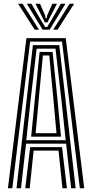

<svg xmlns="http://www.w3.org/2000/svg" viewBox="-20 -1003 491 1023"><path d="M22.2 0 120.8 -800H330.2L428.8 0H405.5L310.5 -781.2H140.5L45.5 0ZM68 0 155.2 -762.5H295.8L383 0H359.2L332.2 -237.5H118.8L91.8 0ZM120 -256H330L305.5 -485.5L275.8 -743.8H175.2L144.8 -485.5ZM146 -274.8 166.8 -485.5 191 -726.2H260L285 -485.5L305 -274.8ZM170 -293.2H281L263.5 -485.5L242.5 -707.5H208.5L187.5 -485.5ZM114.5 0 140.8 -219H310.5L336.5 0H312.8L291.8 -200.5H159.2L138.2 0ZM76.5 -983H100.2L188 -844.8H164.8ZM123 -983H147.5L200.5 -891.5L220.8 -859H230.8L251 -891.2L304 -983H328.8L244.5 -844.8H207.2ZM168.8 -983H193.2L219.8 -922.5L223.5 -905.2H228.2L232 -922.5L259 -983H283.5L245.8 -910L232.8 -883.5H218.8L206 -910ZM351.2 -983H375L286.8 -844.8H263.5Z"/></svg>

Font: Big Shoulders Inline Text
Style: Bold
Weight: 700
Designer: Patric King
Foundry: XO Type Co
Version: Version 1.000